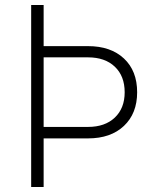

<svg xmlns="http://www.w3.org/2000/svg" viewBox="-20 -750 640 770"><path d="M105 0V-730H155V-565H333Q424 -565 477 -515.5Q530 -466 530 -380Q530 -295 477 -245Q424 -195 333 -195H155V0ZM155 -241H333Q401 -241 440.5 -278.5Q480 -316 480 -380Q480 -445 440.5 -482.5Q401 -520 333 -520H155Z"/></svg>

Font: JetBrains Mono NL Thin
Style: Regular
Weight: 100
Monospace: yes
Designer: Philipp Nurullin, Konstantin Bulenkov
Foundry: JetBrains
Version: Version 2.305; ttfautohint (v1.8.4.7-5d5b)